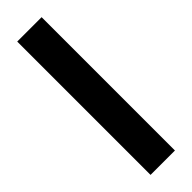

<svg xmlns="http://www.w3.org/2000/svg" viewBox="-277 -728 835 835"><g transform="rotate(-45 140.5 -310.0)"><path d="M66 100V-720H216V100Z"/></g></svg>

Font: DM Sans 20pt Black
Style: Regular
Weight: 900
Version: Version 4.004;gftools[0.9.30]